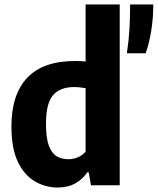

<svg xmlns="http://www.w3.org/2000/svg" viewBox="-20 -828 705 858"><path d="M238 10Q183 10 135.8 -17.5Q88.5 -45 59.8 -105Q31 -165 31 -262.5Q31 -406 102 -480.8Q173 -555.5 316.5 -555.5Q328.5 -555.5 340.2 -554.8Q352 -554 362.5 -553V-808H515V0H386.5L376.5 -57.5H369.5Q350 -27.5 316.8 -8.8Q283.5 10 238 10ZM285.5 -116.5Q307 -116.5 327.8 -125Q348.5 -133.5 362.5 -150.5V-434Q352 -436 337.5 -437.5Q323 -439 311 -439Q249 -439 217.2 -402.8Q185.5 -366.5 185.5 -275Q185.5 -211.5 198.2 -177.2Q211 -143 233.2 -129.8Q255.5 -116.5 285.5 -116.5ZM547 -590Q555.5 -646 558.5 -698.5Q561.5 -751 561.5 -808H665Q665 -748.5 656 -691.8Q647 -635 631 -590Z"/></svg>

Font: Encode Sans SmCnd
Style: Bold
Weight: 700
Width: 4
Designer: Multiple Designers
Foundry: Impallari Type
Version: Version 3.002; ttfautohint (v1.8.3) -l 8 -r 50 -G 200 -x 14 